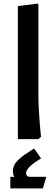

<svg xmlns="http://www.w3.org/2000/svg" viewBox="-20 -779 313 1075"><path d="M80 0V-745L192 -759L195 -751V-247Q195 -206 197.5 -165Q200 -124 202.5 -89.5Q205 -55 207.5 -34.5Q210 -14 210 -14L195 0ZM69 230Q52 204 52 179Q52 151 70.5 129Q89 107 116 88.5Q143 70 168 54H172L210 108Q159 139 142.5 158Q126 177 126 190Q126 199 131.5 205Q137 211 146 211ZM38 276V211H42Q55 211 66.5 213Q78 215 78 215L96 211H238V215L220 276Z"/></svg>

Font: Fustat
Style: Bold
Weight: 700
Designer: Mohamed Gaber, Khaled Hosny, Laura Garcia Mut
Foundry: Kief Type Foundry, Alif Type Foundry, Hard Type Foundry
Version: Version 1.007